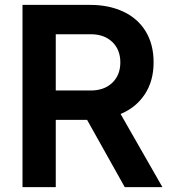

<svg xmlns="http://www.w3.org/2000/svg" viewBox="-20 -765 701 785"><path d="M72 -745H349Q425 -745 484 -717.5Q543 -690 575.5 -637Q608 -584 608 -510Q608 -434 572 -379.5Q536 -325 473 -299L644 0H490L336 -275H208V0H72ZM351 -395Q406 -395 439 -426.5Q472 -458 472 -510Q472 -562 439 -593.5Q406 -625 351 -625H208V-395Z"/></svg>

Font: Evergrow Sans
Style: Bold
Weight: 700
Foundry: 10Web
Version: Version 1.000